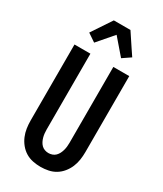

<svg xmlns="http://www.w3.org/2000/svg" viewBox="-241 -1066 982 1160"><g transform="rotate(30 250.0 -486.0)"><path d="M250 8Q223 8 196 2.5Q169 -3 146 -17Q123 -31 105.5 -52.5Q88 -74 77.5 -99Q67 -124 63 -151Q59 -178 59 -205V-735H170V-205Q170 -192 171.5 -178.5Q173 -165 176.5 -152.5Q180 -140 186 -128Q192 -116 201.5 -106.5Q211 -97 224 -92.5Q237 -88 250 -88Q263 -88 276 -92.5Q289 -97 298.5 -106.5Q308 -116 314 -128Q320 -140 323.5 -152.5Q327 -165 328.5 -178.5Q330 -192 330 -205V-735H441V-205Q441 -178 437 -151Q433 -124 422.5 -99Q412 -74 394.5 -52.5Q377 -31 354 -17Q331 -3 304 2.5Q277 8 250 8ZM156 -804 100 -842 192 -980H308L369 -888L400 -842L344 -804L250 -913Z"/></g></svg>

Font: Iosevka Fixed
Style: Bold
Weight: 700
Monospace: yes
Designer: Belleve Invis
Foundry: Belleve Invis
Version: Version 32.3.0